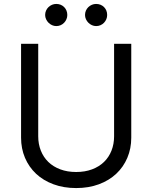

<svg xmlns="http://www.w3.org/2000/svg" viewBox="-20 -952 781 985"><path d="M653.4 -727.3V-245.7Q653.4 -190 633.3 -142.6Q613.3 -95.2 576.3 -60.5Q539.4 -25.9 487.2 -6.6Q435 12.8 370.7 12.8Q306.5 12.8 254.3 -6.6Q202.1 -25.9 165.1 -60.5Q128.2 -95.2 108.1 -142.6Q88.1 -190 88.1 -245.7V-727.3H176.1V-252.8Q176.1 -213.1 189.5 -179.3Q202.8 -145.6 227.8 -121.3Q252.8 -96.9 289.1 -83.3Q325.3 -69.6 370.7 -69.6Q416.2 -69.6 452.4 -83.3Q488.6 -96.9 513.7 -121.3Q538.7 -145.6 552 -179.3Q565.3 -213.1 565.3 -252.8V-727.3ZM268.5 -818.2Q257.5 -818.2 247.2 -822.8Q236.9 -827.4 228.9 -835.4Q220.9 -843.4 216.3 -853.7Q211.6 -864 211.6 -875Q211.6 -887.4 216.3 -897.7Q220.9 -908 228.9 -915.7Q236.9 -923.3 247.2 -927.6Q257.5 -931.8 268.5 -931.8Q280.9 -931.8 291.2 -927.6Q301.5 -923.3 309.1 -915.7Q316.8 -908 321 -897.7Q325.3 -887.4 325.3 -875Q325.3 -864 321 -853.7Q316.8 -843.4 309.1 -835.4Q301.5 -827.4 291.2 -822.8Q280.9 -818.2 268.5 -818.2ZM473 -818.2Q462 -818.2 451.7 -822.8Q441.4 -827.4 433.4 -835.4Q425.4 -843.4 420.8 -853.7Q416.2 -864 416.2 -875Q416.2 -887.4 420.8 -897.7Q425.4 -908 433.4 -915.7Q441.4 -923.3 451.7 -927.6Q462 -931.8 473 -931.8Q485.4 -931.8 495.7 -927.6Q506 -923.3 513.7 -915.7Q521.3 -908 525.6 -897.7Q529.8 -887.4 529.8 -875Q529.8 -864 525.6 -853.7Q521.3 -843.4 513.7 -835.4Q506 -827.4 495.7 -822.8Q485.4 -818.2 473 -818.2Z"/></svg>

Font: Interop
Style: Regular
Weight: 400
Designer: Rasmus Andersson, Google, Jang Haemin
Foundry: jhaemin
Version: Version 1.008